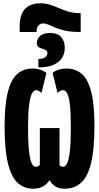

<svg xmlns="http://www.w3.org/2000/svg" viewBox="-20 -1141 603 1171"><path d="M100 -976Q100 -1054 133 -1087.5Q166 -1121 228 -1121Q258 -1121 285.5 -1112Q313 -1103 340.5 -1091Q368 -1079 398 -1070Q428 -1061 464 -1061H472V-946H464Q415 -946 379.5 -953.5Q344 -961 319.5 -971.5Q295 -982 277 -990Q259 -998 244 -998Q224 -998 213.5 -984Q203 -970 203 -946H100ZM214 -781Q244 -782 256.5 -792.5Q269 -803 269 -815Q269 -830 259.5 -835.5Q250 -841 237.5 -844Q225 -847 215 -854Q205 -861 205 -880Q205 -906 226 -923Q247 -940 288 -940Q330 -940 352.5 -915.5Q375 -891 375 -850Q375 -793 333.5 -761.5Q292 -730 214 -730ZM182 10Q127 10 88 -25.5Q49 -61 28.5 -144.5Q8 -228 8 -370Q8 -501 27.5 -578.5Q47 -656 85 -689.5Q123 -723 179 -723Q207 -723 228.5 -715Q250 -707 263 -696L233 -574Q225 -582 216.5 -586.5Q208 -591 200 -591Q186 -591 175 -571Q164 -551 157.5 -500.5Q151 -450 151 -361Q151 -286 155 -239Q159 -192 165.5 -167.5Q172 -143 180.5 -133.5Q189 -124 198 -124Q213 -124 223 -135V-360H343V-134Q350 -124 366 -124Q379 -124 389.5 -145Q400 -166 406 -218Q412 -270 412 -364Q412 -456 406 -505Q400 -554 389 -572.5Q378 -591 364 -591Q348 -591 331 -574L301 -696Q313 -708 336 -715.5Q359 -723 385 -723Q441 -723 479 -690Q517 -657 536.5 -580.5Q556 -504 556 -372Q556 -228 535 -144.5Q514 -61 473.5 -25.5Q433 10 375 10Q337 10 315 -6Q293 -22 282 -43Q270 -21 245 -5.5Q220 10 182 10Z"/></svg>

Font: Noto Sans Mono SemiCondensed Black
Style: Regular
Weight: 900
Width: 4
Designer: Monotype Design Team
Foundry: Monotype Imaging Inc.
Version: Version 2.014; ttfautohint (v1.8.4.7-5d5b)